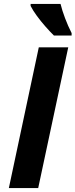

<svg xmlns="http://www.w3.org/2000/svg" viewBox="-20 -954 383 974"><path d="M24.9 0 176.8 -713.9H326.2L173.8 0ZM253.4 -773.9Q232.9 -793.9 210 -820.1Q187 -846.2 167 -873.5Q147 -900.9 135.3 -923.8V-934.1H287.1Q295.4 -900.4 310.1 -861.6Q324.7 -822.8 343.3 -786.1V-773.9Z"/></svg>

Font: Open Sans
Style: Bold Italic
Weight: 700
Italic angle: -12°
Designer: Monotype Design Team
Foundry: Monotype Imaging Inc.
Version: Version 3.003; ttfautohint (v1.8.4)